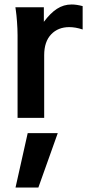

<svg xmlns="http://www.w3.org/2000/svg" viewBox="-20 -534 421 870"><path d="M153.8 315.9 241.7 69.3H105.5L50.3 315.9ZM180.2 0V-283.7C180.2 -325.2 190.9 -356.4 211.9 -378.4C232.9 -400.4 260.3 -411.1 293.9 -411.1C312.5 -411.1 332.5 -407.7 354.5 -400.4V-506.3C335.9 -511.2 319.3 -513.7 304.7 -513.7C255.4 -513.7 218.3 -487.3 178.7 -435.1V-501H49.8L52.2 -483.9C53.7 -472.7 55.7 -456.1 57.1 -435.1C58.6 -414.1 59.6 -393.6 59.6 -374V0Z"/></svg>

Font: Ride
Style: Bold
Weight: 700
Version: Version 3.000